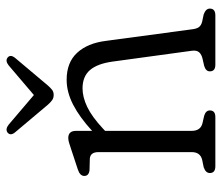

<svg xmlns="http://www.w3.org/2000/svg" viewBox="-66 -618 684 592"><g transform="rotate(-90 276.0 -322.0)"><path d="M168.5 -429.5V-380Q210.5 -418.5 249.2 -438.5Q288 -458.5 326 -458.5Q379.5 -458.5 409.2 -426.2Q439 -394 446 -337L481.5 -73Q483 -58.5 488.2 -51Q493.5 -43.5 506 -40.5L527.5 -36Q545.5 -29.5 545.5 -17Q545.5 0 524.5 0H372.5Q352 0 352 -17Q352 -29.5 369 -34.5L391 -39.5Q404 -42.5 410.8 -50Q417.5 -57.5 415.5 -72.5L382 -317.5Q375.5 -364 355.8 -386.8Q336 -409.5 299.5 -409.5Q272.5 -409.5 242.2 -395Q212 -380.5 176 -347L168.5 -340V-73Q168.5 -45 193 -39.5L215 -34.5Q231.5 -29.5 231.5 -17Q231.5 0 211 0H59.5Q38.5 0 38.5 -17Q38.5 -30 56.5 -36L78.5 -40.5Q103 -46 103 -73V-360.5Q103 -385 83.5 -387L46.5 -388Q29.5 -390.5 29.5 -404Q29.5 -417.5 49.5 -424L110 -444Q122.5 -448 131 -450.8Q139.5 -453.5 146.5 -453.5Q168.5 -453.5 168.5 -429.5ZM308.5 -516.5Q301 -508 294.8 -503.2Q288.5 -498.5 279.5 -498.5Q270 -498.5 263.2 -503.2Q256.5 -508 249 -516.5L164 -617.5Q152.5 -631.5 163 -640.5Q173.5 -648.5 188 -637L279 -559.5L370 -637Q384.5 -648.5 394.5 -640.5Q405 -632 393.5 -617.5Z"/></g></svg>

Font: Fraunces 72pt SuperSoft Light
Style: Regular
Weight: 300
Version: Version 1.000;[0bf87f6ff]